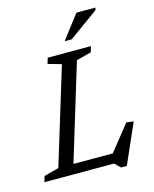

<svg xmlns="http://www.w3.org/2000/svg" viewBox="-152 -985 888 1107"><g transform="rotate(-15 292.0 -431.5)"><path d="M345 -631 153 0H-18.5L-8 -34.5L80.5 -58L255.5 -631.5L175.5 -654L186 -688.5H444L433.5 -654ZM386.5 -34.5 527.5 -211 570 -205.5 465 32.5H431L397.5 0H84.5L104 -58.5H435.5ZM305 -755 413 -896.5H526L523.5 -882.5L347 -755Z"/></g></svg>

Font: Newsreader 12pt
Style: Italic
Weight: 400
Italic angle: -17°
Version: Version 1.003